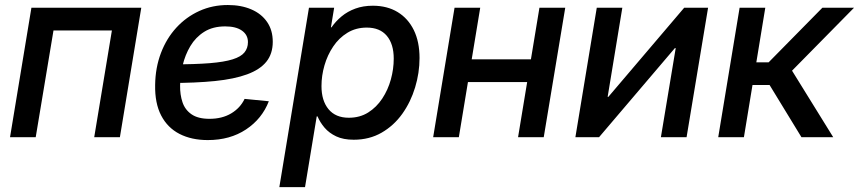

<svg xmlns="http://www.w3.org/2000/svg" viewBox="-20 -561 3512 785"><path d="M557.6 -529.3 470.2 0H365.2L437.5 -436.5H198.7L126 0H21L108.4 -529.3Z M829.6 11.7Q763.2 11.7 714.1 -13.4Q665 -38.6 638.9 -88.9Q612.8 -139.2 614.3 -213.9Q615.2 -284.2 637.9 -344Q660.6 -403.8 700.9 -447.8Q741.2 -491.7 794.9 -516.1Q848.6 -540.5 911.6 -540.5Q965.8 -540.5 1007.3 -522.7Q1048.8 -504.9 1072 -471.2Q1095.2 -437.5 1095.2 -390.1Q1095.2 -341.3 1069.1 -308.8Q1043 -276.4 990.5 -257.1Q938 -237.8 859.1 -229.7Q780.3 -221.7 674.3 -221.7L687 -297.9Q777.8 -297.9 837.4 -302.7Q897 -307.6 931.2 -318.4Q965.3 -329.1 979.5 -346.7Q993.7 -364.3 993.7 -388.7Q993.7 -418.5 969.2 -435.8Q944.8 -453.1 900.9 -453.1Q850.1 -453.1 814.9 -430.9Q779.8 -408.7 758.3 -372.6Q736.8 -336.4 726.8 -293.9Q716.8 -251.5 716.3 -210.9Q715.8 -173.8 726.1 -143.1Q736.3 -112.3 762.9 -93.8Q789.6 -75.2 836.4 -75.2Q888.2 -75.2 925.3 -97.4Q962.4 -119.6 980 -156.7L1079.1 -147Q1051.3 -75.2 985.8 -31.7Q920.4 11.7 829.6 11.7Z M1122.1 204.1 1243.2 -529.3H1346.2L1333 -449.2H1335.4Q1352.1 -473.6 1376.5 -493.9Q1400.9 -514.2 1432.9 -525.9Q1464.8 -537.6 1504.4 -537.6Q1563 -537.6 1605.7 -511.7Q1648.4 -485.8 1671.9 -438Q1695.3 -390.1 1695.3 -323.7Q1695.3 -263.2 1677.2 -203.6Q1659.2 -144 1624.8 -95.7Q1590.3 -47.4 1540.3 -18.6Q1490.2 10.3 1426.3 10.3Q1383.8 10.3 1354.7 -3.4Q1325.7 -17.1 1307.1 -38.8Q1288.6 -60.5 1278.3 -85H1274.9L1227.1 204.1ZM1406.2 -79.6Q1451.2 -79.6 1485.4 -101.1Q1519.5 -122.6 1543 -158.2Q1566.4 -193.8 1578.1 -236.3Q1589.8 -278.8 1589.8 -321.3Q1589.8 -380.9 1561.5 -414.6Q1533.2 -448.2 1479.5 -448.2Q1435.1 -448.2 1400.4 -427Q1365.7 -405.8 1342.3 -370.8Q1318.8 -335.9 1306.6 -293.7Q1294.4 -251.5 1294.4 -209Q1294.4 -149.4 1323.2 -114.5Q1352.1 -79.6 1406.2 -79.6Z M2176.8 -318.4 2161.6 -225.6H1866.2L1881.3 -318.4ZM1943.4 -529.3 1856 0H1751L1838.4 -529.3ZM2291 -529.3 2203.1 0H2098.1L2185.5 -529.3Z M2787.1 0H2682.1L2742.7 -364.3H2739.3L2429.2 0H2332.5L2419.9 -529.3H2524.4L2464.4 -165H2467.3L2777.3 -529.3H2875Z M2916.5 0 3003.9 -529.3H3108.9L3072.3 -306.2H3122.6L3342.3 -529.3H3471.7L3218.3 -272L3386.7 0H3256.8L3126.5 -213.4H3056.6L3021.5 0Z"/></svg>

Font: Inter 24pt Medium
Style: Italic
Weight: 500
Italic angle: -9.3988°
Designer: Rasmus Andersson
Foundry: rsms
Version: Version 4.001;git-66647c0bb